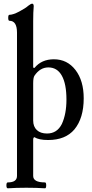

<svg xmlns="http://www.w3.org/2000/svg" viewBox="-20 -745 495 1037"><path d="M22 272Q14.6 272 14.6 256.1Q14.6 240.2 22 240.2Q71.8 240.2 71.8 205.1V-568.8Q71.8 -632.8 30.8 -632.8Q24.4 -632.8 24.4 -648.9Q24.4 -665 30.8 -665Q50.3 -665 83.7 -682.6Q117.2 -700.2 133.8 -714.8Q147 -725.1 153.8 -725.1Q162.1 -725.1 162.1 -710.9Q159.2 -680.2 159.2 -630.9V-379.9L166 -377.9Q204.1 -424.8 271 -424.8Q343.3 -424.8 387.7 -366.9Q432.1 -309.1 432.1 -213.9Q432.1 -106.9 381.8 -45.9Q333.5 11.2 240.2 11.2Q189 11.2 167 -3.9Q159.2 -3.9 159.2 9.8V205.1Q159.2 240.2 223.1 240.2Q229.5 240.2 229.5 256.1Q229.5 272 223.1 272Q177.2 269 122.1 269Q67.9 269 22 272ZM233.9 -23.9Q288.1 -23.9 314 -75.2Q338.9 -129.4 338.9 -207Q338.9 -291.5 314 -336.2Q289.1 -380.9 241.2 -380.9Q196.3 -380.9 166 -335.9Q159.2 -325.2 159.2 -294.9V-94.2Q159.2 -61 179 -42.5Q198.7 -23.9 233.9 -23.9Z"/></svg>

Font: Junicode SmCond Medium
Style: Regular
Weight: 500
Width: 4
Designer: Peter S. Baker
Version: Version 2.206